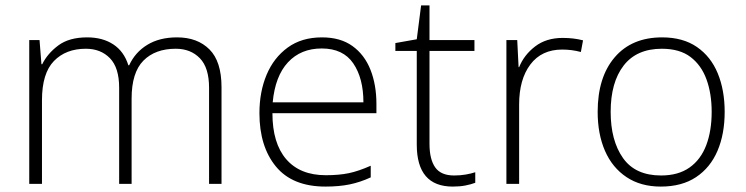

<svg xmlns="http://www.w3.org/2000/svg" viewBox="-20 -679 2754 709"><path d="M634 -541Q709 -541 753.5 -496.5Q798 -452 798 -357V0H752V-355Q752 -429 718 -464Q684 -499 629 -499Q553 -499 509.5 -455Q466 -411 466 -315V0H420V-355Q420 -429 386 -464Q352 -499 297 -499Q223 -499 179 -453.5Q135 -408 135 -309V0H88V-531H126L133 -442H136Q155 -481 195 -511Q235 -541 302 -541Q359 -541 398.5 -515Q438 -489 454 -438H457Q479 -486 524 -513.5Q569 -541 634 -541Z M1169 -541Q1237 -541 1281.5 -509Q1326 -477 1348 -421.5Q1370 -366 1370 -295V-261H986Q986 -150 1037 -91Q1088 -32 1183 -32Q1232 -32 1268 -39.5Q1304 -47 1349 -67V-24Q1310 -6 1271 2Q1232 10 1182 10Q1060 10 999 -64Q938 -138 938 -261Q938 -340 964.5 -403Q991 -466 1042.5 -503.5Q1094 -541 1169 -541ZM1168 -500Q1091 -500 1043.5 -449Q996 -398 987 -301H1322Q1322 -390 1284.5 -445Q1247 -500 1168 -500Z M1657 -31Q1680 -31 1700 -34.5Q1720 -38 1735 -43V-4Q1719 2 1698.5 6Q1678 10 1652 10Q1519 10 1519 -145V-491H1440V-520L1519 -534L1535 -659H1566V-531H1732V-491H1566V-148Q1566 -91 1587 -61Q1608 -31 1657 -31Z M2058 -539Q2099 -539 2133 -530L2125 -487Q2092 -496 2056 -496Q1980 -496 1938.5 -441Q1897 -386 1897 -293V0H1850V-531H1890L1895 -431H1897Q1915 -476 1956 -507.5Q1997 -539 2058 -539Z M2656 -266Q2656 -184 2629.5 -122Q2603 -60 2550.5 -25Q2498 10 2420 10Q2346 10 2293.5 -25Q2241 -60 2214 -122Q2187 -184 2187 -266Q2187 -394 2250 -467.5Q2313 -541 2425 -541Q2502 -541 2553.5 -505.5Q2605 -470 2630.5 -408Q2656 -346 2656 -266ZM2235 -266Q2235 -160 2280.5 -95.5Q2326 -31 2421 -31Q2485 -31 2526.5 -60.5Q2568 -90 2588 -143Q2608 -196 2608 -266Q2608 -333 2589 -385.5Q2570 -438 2530 -468.5Q2490 -499 2424 -499Q2331 -499 2283 -437Q2235 -375 2235 -266Z"/></svg>

Font: Noto Sans Thaana ExtraLight
Style: Regular
Weight: 200
Designer: David Williams
Foundry: Google Inc.
Version: Version 3.001; ttfautohint (v1.8.4.7-5d5b)